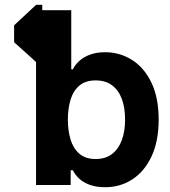

<svg xmlns="http://www.w3.org/2000/svg" viewBox="-20 -770 706 799"><path d="M130.4 -750H155.9V-511.7H130.4L38.7 -594.4V-664.6ZM217.7 -481.5H283.2Q293 -501.4 311.3 -517.6Q329.7 -533.8 356.5 -543.3Q383.3 -552.7 417.4 -552.7Q477.6 -552.7 528.1 -521.5Q578.7 -490.2 609.4 -427.7Q640.1 -365.3 640.3 -272Q640.1 -180.9 610.1 -118.1Q580.2 -55.3 530 -23.1Q479.9 9.1 418.3 9.1Q381.3 9.1 354.4 -0.5Q327.4 -10.1 310 -26.3Q292.5 -42.4 283.2 -61.5H217.7ZM500.5 -272.5Q500.5 -321.9 486.9 -358.5Q473.3 -395.1 446.1 -415.2Q419 -435.4 378 -435.4Q335.7 -435.4 310.2 -413.7Q284.7 -392 273.6 -355.1Q262.4 -318.3 262.4 -272.5Q262.4 -226.9 273.5 -189.8Q284.6 -152.6 310 -130.5Q335.4 -108.3 378 -108.3Q418.7 -108.3 445.9 -128.9Q473 -149.5 486.8 -186.4Q500.5 -223.2 500.5 -272.5ZM130 -727.5H276.5V-444L223.5 -267.3L274.1 -107V0H130Z"/></svg>

Font: Inter Variable LoSnoCo
Style: Regular
Weight: 400
Designer: Rasmus Andersson
Foundry: rsms
Version: Version 4.000;git-a52131595; featfreeze: case,dlig,ss01,ss02